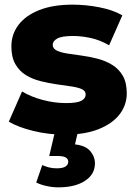

<svg xmlns="http://www.w3.org/2000/svg" viewBox="-20 -571 587 827"><path d="M258 9Q189 9 123.5 -7Q58 -23 18 -47L75 -177Q113 -154 164 -140.5Q215 -127 264 -127Q312 -127 330.5 -137Q349 -147 349 -164Q349 -180 331.5 -187.5Q314 -195 285.5 -199Q257 -203 223 -208Q189 -213 154.5 -221.5Q120 -230 91.5 -247.5Q63 -265 46 -295Q29 -325 29 -371Q29 -423 59.5 -463.5Q90 -504 149 -527.5Q208 -551 293 -551Q350 -551 408.5 -539.5Q467 -528 507 -505L450 -376Q410 -399 370 -407.5Q330 -416 294 -416Q246 -416 226.5 -405Q207 -394 207 -378Q207 -362 224 -353.5Q241 -345 269.5 -340.5Q298 -336 332 -331.5Q366 -327 400.5 -318Q435 -309 463.5 -291.5Q492 -274 509 -244.5Q526 -215 526 -169Q526 -119 495.5 -79Q465 -39 405.5 -15Q346 9 258 9ZM231 236Q206 236 179.5 230Q153 224 136 215L162 140Q175 146 190.5 150Q206 154 224 154Q251 154 262.5 146Q274 138 274 126Q274 114 263.5 107.5Q253 101 229 101H192L218 -9H317L303 51Q349 56 369 80Q389 104 389 132Q389 180 346 208Q303 236 231 236Z"/></svg>

Font: MOST Montserrat ExtraBold
Style: Regular
Weight: 800
Designer: Julieta Ulanovsky
Foundry: Julieta Ulanovsky
Version: Version 8.000;March 11, 2024;FontCreator 15.0.0.2926 64-bit